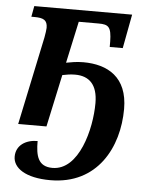

<svg xmlns="http://www.w3.org/2000/svg" viewBox="-54 -581 678 866"><g transform="rotate(5 284.5 -148.0)"><path d="M206 240C419 240 510 65 510 -109C510 -253 419 -303 309 -303C277 -303 253 -298 231 -294L272 -483H362C407 -483 420 -473 421 -406V-382H480L509 -536H66L57 -487H71C112 -487 130 -478 130 -443C130 -435 127 -416 124 -399L40 0H168L219 -237C238 -241 256 -244 277 -244C340 -244 379 -208 379 -124C379 -6 331 184 211 184C145 184 134 135 134 69C80 69 37 97 37 148C37 199 93 240 206 240Z"/></g></svg>

Font: Noto Serif SemiBold
Style: Italic
Weight: 600
Italic angle: -12°
Designer: Monotype Design Team
Foundry: Monotype Imaging Inc.
Version: Version 2.014